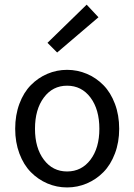

<svg xmlns="http://www.w3.org/2000/svg" viewBox="-20 -801 582 833"><path d="M45.9 -242.2Q45.9 -301.8 64.2 -350.8Q82.5 -399.9 113.8 -431.6Q145 -463.4 185.5 -480.7Q226.1 -498 271 -498Q315.9 -498 356.7 -480.7Q397.5 -463.4 428.7 -431.6Q460 -399.9 478.5 -350.8Q497.1 -301.8 497.1 -242.2Q497.1 -183.6 478.5 -134.8Q460 -85.9 428.7 -54.2Q397.5 -22.5 356.7 -5.1Q315.9 12.2 271 12.2Q226.1 12.2 185.5 -5.1Q145 -22.5 113.8 -54.2Q82.5 -85.9 64.2 -134.8Q45.9 -183.6 45.9 -242.2ZM271 -57.1Q334 -57.1 372.6 -108.2Q411.1 -159.2 411.1 -242.2Q411.1 -326.2 372.6 -377.7Q334 -429.2 271 -429.2Q208.5 -429.2 170.2 -377.7Q131.8 -326.2 131.8 -242.2Q131.8 -159.2 170.2 -108.2Q208.5 -57.1 271 -57.1ZM228 -573.2 186 -615.2 356 -780.8 407.2 -726.1Z"/></svg>

Font: Source Sans Pro
Style: Regular
Weight: 400
Designer: Paul D. Hunt
Foundry: Adobe Systems Incorporated
Version: Version 3.006;hotconv 1.0.111;makeotfexe 2.5.65597